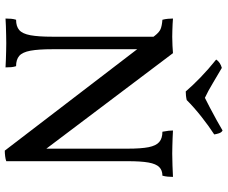

<svg xmlns="http://www.w3.org/2000/svg" viewBox="-92 -828 927 782"><g transform="rotate(90 371.0 -437.5)"><path d="M594 6 126 -605Q112 -623 99 -628.5Q86 -634 61 -636Q58 -647 57 -659Q56 -671 56 -679Q66 -678 78.5 -677.5Q91 -677 104.5 -676.5Q118 -676 130 -676Q149 -676 166.5 -677Q184 -678 197 -679L596 -150ZM56 3Q56 -10 57 -20.5Q58 -31 61 -40Q88 -40 103 -53Q118 -66 124 -98.5Q130 -131 130 -187V-610H181V-187Q181 -131 187 -98.5Q193 -66 208 -53Q223 -40 250 -40Q253 -31 254 -21Q255 -11 255 3Q240 2 222.5 1.5Q205 1 188 0.5Q171 0 156 0Q142 0 123 0.5Q104 1 86.5 1.5Q69 2 56 3ZM594 6 586 -94V-494Q586 -549 580 -579.5Q574 -610 559 -623Q544 -636 517 -636Q514 -653 513 -661.5Q512 -670 512 -679Q527 -678 543 -677.5Q559 -677 575.5 -676.5Q592 -676 606 -676Q627 -676 654 -677Q681 -678 701 -679Q701 -669 700 -658Q699 -647 696 -636Q674 -636 661 -623Q648 -610 642.5 -579.5Q637 -549 637 -494V0Q629 3 617 4.5Q605 6 594 6ZM353 -731Q329 -759 296 -791Q263 -823 223 -855Q228 -863 237 -869Q246 -875 257 -878Q285 -862 318 -842Q351 -822 379 -809Q393 -816 419 -829.5Q445 -843 471 -857.5Q497 -872 512 -881Q520 -877 523.5 -866Q527 -855 528 -847Q494 -825 456 -795Q418 -765 388 -735Q380 -733 370.5 -732Q361 -731 353 -731Z"/></g></svg>

Font: Vollkorn
Style: Regular
Weight: 400
Designer: Friedrich Althausen
Foundry: Friedrich Althausen
Version: Version 5.001